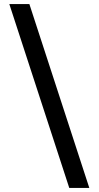

<svg xmlns="http://www.w3.org/2000/svg" viewBox="-20 -781 491 948"><path d="M125 -761 421 147H322L26 -761Z"/></svg>

Font: Roboto Serif 20pt SemiBold
Style: Italic
Weight: 600
Italic angle: -10°
Version: Version 1.007